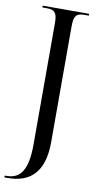

<svg xmlns="http://www.w3.org/2000/svg" viewBox="-111 -758 531 1042"><g transform="rotate(10 155.0 -237.0)"><path d="M-7 240H12C121 240 210 187 210 9V-630C210 -688 223 -704 267 -704H292V-714H36V-704H62C104 -704 118 -689 118 -632V36C118 177 80 230 3 230H-7Z"/></g></svg>

Font: Noto Serif Display Condensed
Style: Regular
Weight: 400
Width: 3
Designer: Monotype Design Team
Foundry: Monotype Imaging Inc.
Version: Version 2.009